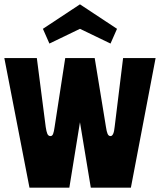

<svg xmlns="http://www.w3.org/2000/svg" viewBox="-20 -866 738 886"><path d="M698 -598 584 0H399L349 -302L300 0H116L0 -598H150L191 -280Q194 -259 198.5 -248.5Q203 -238 213 -238Q221 -238 225 -248Q229 -258 232 -280L281 -598H417L469 -280Q472 -259 476.5 -248.5Q481 -238 490 -238Q505 -238 509 -280L548 -598ZM349 -846 520 -733 490 -665 349 -733 208 -665 178 -733Z"/></svg>

Font: Ranchers
Style: Regular
Weight: 400
Designer: Pablo Impallari, Brenda Gallo
Foundry: Pablo Impallari, Brenda Gallo
Version: Version 1.000; ttfautohint (v0.8) -G 200 -r 50